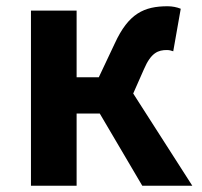

<svg xmlns="http://www.w3.org/2000/svg" viewBox="-20 -594 645 614"><path d="M406 -295 440 -372C463 -426 486 -434 514 -434C522 -434 528 -432 534 -430L558 -566C546 -571 531 -574 516 -574C441 -574 391 -551 347 -455L296 -347H225V-560H79V0H225V-231H299L435 0H595Z"/></svg>

Font: Noto Sans Mono CJK JP Bold
Style: Regular
Weight: 700
Designer: Ryoko NISHIZUKA (kana & ideographs); Paul D. Hunt (Latin, Greek & Cyrillic); Wenlong ZHANG (bopomofo); Sandoll Communica
Foundry: Adobe Systems Incorporated
Version: Version 1.004;PS 1.004;hotconv 1.0.82;makeotf.lib2.5.63406